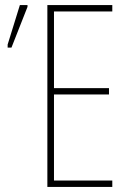

<svg xmlns="http://www.w3.org/2000/svg" viewBox="-20 -734 509 754"><path d="M421 0H166V-714H421V-689H192V-388H408V-363H192V-25H421ZM10 -547V-559L58 -714H88V-707L25 -547Z"/></svg>

Font: Noto Sans ExtraCondensed Thin
Style: Regular
Weight: 100
Width: 2
Designer: Monotype Design Team
Foundry: Monotype Imaging Inc.
Version: Version 2.013; ttfautohint (v1.8.4.7-5d5b)